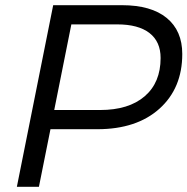

<svg xmlns="http://www.w3.org/2000/svg" viewBox="-20 -720 722 740"><path d="M174.5 -222 130 0H45L185 -700H450Q562.5 -700 622.5 -650.8Q682.5 -601.5 682.5 -512Q682.5 -380 594.5 -301Q506.5 -222 355 -222ZM255 -626 189 -296H366Q476 -296 537.5 -348.8Q599 -401.5 599 -496.5Q599 -559.5 556 -592.8Q513 -626 432 -626Z"/></svg>

Font: Argentum Sans Light
Style: Italic
Weight: 300
Italic angle: -11.3°
Designer: Julieta Ulanovsky (font), Owen Earl (portions from Jones font), Cristiano Sobral (main changes and remaster)
Foundry: Julieta Ulanovsky (font), Owen Earl (portions from Jones font), Cristiano Sobral (main changes and remaster)
Version: Version 3.127